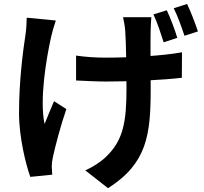

<svg xmlns="http://www.w3.org/2000/svg" viewBox="-20 -862 1040 977"><path d="M750.1 -774.5H606.1C609.9 -758.7 615.2 -729.9 617.2 -705.8C621.6 -649.9 623.7 -487.9 623.7 -412.8C623.7 -244.4 607 -155 530.7 -75.3C502.6 -44 452.7 -12 413.9 4.8L529.7 95.7C728.9 -31.2 746.8 -176.3 746.8 -412C746.8 -471.3 744.9 -659.8 746.5 -706C747.3 -728.8 748.3 -752.6 750.1 -774.5ZM367.1 -579.1V-452.5C416.6 -450.1 477.9 -447.1 521.5 -447.1C656.9 -447.1 811.2 -455.3 905.3 -466.2L906.1 -595.9C808 -578 647.5 -568.7 518.6 -568.7C465.2 -568.7 416 -572.1 367.1 -579.1ZM264 -757.6 116 -772C115.2 -746.9 114.2 -713.1 109.7 -685.7C97.1 -603.9 76.8 -450.1 76.8 -286C76.8 -162.1 112.3 -22.4 134.2 38.1L245.8 26.8C244.8 12.8 243.5 -4.2 243.3 -14.8C243.1 -26 245.7 -48.2 249.4 -63.6C261.8 -120.4 288 -221.3 317.7 -307L254.9 -347.1C238.6 -310.6 220 -261.8 206.8 -231.2C180.2 -354.9 215.6 -564.9 240.5 -676.1C245.3 -697 255.5 -733.1 264 -757.6ZM828.7 -809.7 760.7 -788.7C780.5 -748.1 798.7 -690.4 812.9 -646.6L882.1 -669.5C870.8 -708.4 847.5 -770.2 828.7 -809.7ZM932 -841.8 864 -820.1C884.2 -780.4 904.1 -723.4 918.7 -680L987.2 -702.1C974.6 -740.2 951 -802.3 932 -841.8Z"/></svg>

Font: Source Han Sans JP VF
Style: Regular
Weight: 250
Designer: Ryoko NISHIZUKA 西塚涼子 (kana, bopomofo & ideographs); Paul D. Hunt (Latin, Greek & Cyrillic); Sandoll Communications 산돌커뮤니
Foundry: Adobe
Version: Version 2.004;hotconv 1.0.118;makeotfexe 2.5.65603